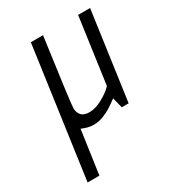

<svg xmlns="http://www.w3.org/2000/svg" viewBox="-178 -604 857 943"><g transform="rotate(-30 251.0 -132.0)"><path d="M142 -10 107 236H40L143 -500H212Q162 -140 162 -115Q162 -90 176 -74Q190 -58 222.5 -58Q255 -58 295.5 -80Q336 -102 359 -127L411 -500H479L409 0H370L355 -59Q325 -37 307.5 -26Q290 -15 263.5 -4.5Q237 6 207.5 6Q178 6 142 -10Z"/></g></svg>

Font: Gudea
Style: Italic
Weight: 400
Version: Version 1.002